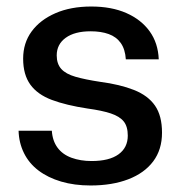

<svg xmlns="http://www.w3.org/2000/svg" viewBox="-20 -559 557 589"><path d="M258 10Q208 10 167.5 -2Q127 -14 98 -36Q69 -58 53.5 -89.5Q38 -121 37 -158H139Q141 -127 156.5 -106Q172 -85 199.5 -75Q227 -65 261 -65Q315 -65 343.5 -85.5Q372 -106 372 -143Q372 -171 359.5 -186.5Q347 -202 320 -211Q293 -220 249 -226Q183 -236 139 -252.5Q95 -269 73 -299.5Q51 -330 51 -379Q51 -427 77 -462.5Q103 -498 150 -518.5Q197 -539 260 -539Q322 -539 367.5 -519Q413 -499 439 -463Q465 -427 467 -377H366Q364 -408 350.5 -427Q337 -446 313.5 -454.5Q290 -463 258 -463Q209 -463 181.5 -443Q154 -423 154 -389Q154 -363 168 -347.5Q182 -332 211.5 -323.5Q241 -315 287 -308Q348 -300 391 -283Q434 -266 455.5 -235Q477 -204 477 -152Q477 -100 450 -64Q423 -28 373.5 -9Q324 10 258 10Z"/></svg>

Font: Mona Sans ExtraLight Medium
Style: Regular
Weight: 500
Version: Version 2.000